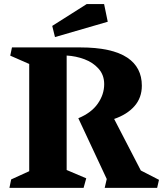

<svg xmlns="http://www.w3.org/2000/svg" viewBox="-20 -904 785 924"><path d="M120.6 -80.1V-596.2L29.3 -636.2L37.6 -675.8H366.2Q518.6 -675.8 592.8 -626.5Q662.6 -579.6 662.6 -491.7Q662.6 -433.6 627.2 -393.3Q591.8 -353 529.3 -331.5L657.7 -83.5L745.1 -38.6L736.3 0H483.9L493.7 -42.5L356.9 -335Q419.4 -360.8 450.4 -405Q481.4 -449.2 481.4 -499Q481.4 -543 454.6 -573.2Q427.7 -603.5 386.5 -618.9Q345.2 -634.3 300.8 -636.7V-85.9L395 -45.9L382.3 0H25.4L33.7 -40.5ZM231.4 -779.3 397 -884.3H481L498.5 -799.3L244.6 -725.6Z"/></svg>

Font: Vesper Libre Heavy
Style: Regular
Weight: 900
Designer: Robert Keller & Kimya Gandhi
Foundry: Mota Italic
Version: Version 1.058